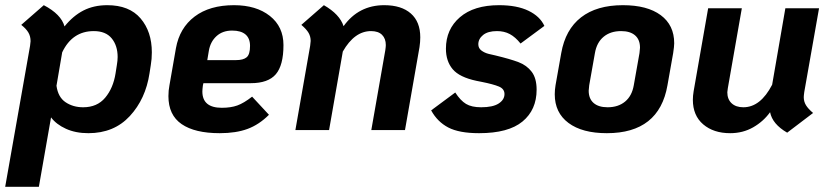

<svg xmlns="http://www.w3.org/2000/svg" viewBox="-27 -502 3213 741"><path d="M559 -300Q559 -274 555 -251L550 -219Q535 -120 474 -54Q413 12 314 12Q265 12 227.5 -5Q190 -22 170 -49L123 219H-7L89 -325Q91 -339 91 -343Q91 -362 82.5 -376.5Q74 -391 55 -406L142 -482Q209 -447 222 -400Q255 -441 295 -461.5Q335 -482 387 -482Q472 -482 515.5 -431Q559 -380 559 -300ZM427 -282Q427 -326 404 -354Q381 -382 335 -382Q252 -382 213 -300L191 -171Q197 -127 226 -107.5Q255 -88 294 -88Q348 -88 379 -125Q410 -162 419 -219L424 -251Q427 -268 427 -282Z M756 -172Q754 -156 754 -149Q754 -86 829 -86Q864 -86 889 -95Q914 -104 946 -129L1011 -59Q973 -21 928.5 -4.5Q884 12 821 12Q725 12 674 -23Q623 -58 623 -131Q623 -153 627 -173L652 -316Q666 -394 724 -438Q782 -482 876 -482Q962 -482 1014.5 -440.5Q1067 -399 1067 -328Q1067 -250 1037.5 -215.5Q1008 -181 941 -181H758ZM779 -306 773 -270H884Q912 -270 925 -281Q938 -292 938 -325Q938 -354 920.5 -369Q903 -384 869 -384Q832 -384 808.5 -362.5Q785 -341 779 -306Z M1595 -358Q1595 -340 1592 -320L1536 0H1406L1460 -308Q1462 -322 1462 -328Q1462 -353 1447.5 -367.5Q1433 -382 1405 -382Q1341 -382 1296 -303L1243 0H1113L1170 -325Q1172 -339 1172 -344Q1172 -361 1164 -375Q1156 -389 1136 -406L1223 -482Q1284 -447 1299 -401Q1357 -482 1456 -482Q1522 -482 1558.5 -450Q1595 -418 1595 -358Z M1637 -76 1730 -145Q1750 -114 1771.5 -101Q1793 -88 1830 -88Q1875 -88 1897.5 -102.5Q1920 -117 1920 -139Q1920 -159 1898.5 -168Q1877 -177 1832 -186L1812 -190Q1746 -204 1720 -235Q1694 -266 1694 -314Q1694 -389 1748 -435.5Q1802 -482 1899 -482Q1968 -482 2012.5 -460.5Q2057 -439 2074 -402L1982 -334Q1962 -359 1940.5 -370.5Q1919 -382 1891 -382Q1856 -382 1837.5 -367Q1819 -352 1819 -331Q1819 -316 1831 -307Q1843 -298 1859 -294Q1875 -290 1885 -288Q1943 -274 1974.5 -262Q2006 -250 2025 -225Q2044 -200 2044 -156Q2044 -78 1989.5 -33Q1935 12 1822 12Q1745 12 1703 -10Q1661 -32 1637 -76Z M2114 -138Q2114 -155 2117 -173L2139 -297Q2155 -388 2215.5 -435Q2276 -482 2377 -482Q2471 -482 2523 -443.5Q2575 -405 2575 -335Q2575 -323 2571 -297L2549 -173Q2517 12 2315 12Q2220 12 2167 -27.5Q2114 -67 2114 -138ZM2419 -173 2441 -297Q2443 -313 2443 -318Q2443 -349 2424 -365.5Q2405 -382 2370 -382Q2329 -382 2302.5 -360Q2276 -338 2269 -297L2247 -173Q2245 -157 2245 -152Q2245 -121 2264 -104.5Q2283 -88 2318 -88Q2359 -88 2385.5 -110Q2412 -132 2419 -173Z M3075 -127Q3075 -110 3083.5 -96Q3092 -82 3111 -66L3011 10Q2954 -23 2945 -69Q2919 -33 2879.5 -10.5Q2840 12 2791 12Q2727 12 2687 -22Q2647 -56 2647 -117Q2647 -132 2650 -150L2706 -470H2836L2782 -162Q2780 -150 2780 -146Q2780 -119 2796.5 -103.5Q2813 -88 2842 -88Q2908 -88 2953 -175L3004 -470H3134L3077 -147Q3075 -133 3075 -127Z"/></svg>

Font: KoHo
Style: Bold Italic
Weight: 700
Italic angle: -10°
Version: Version 1.000; ttfautohint (v1.6)